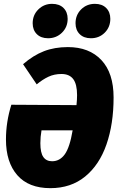

<svg xmlns="http://www.w3.org/2000/svg" viewBox="-20 -960 613 999"><path d="M571 -453Q571 -315 534 -208.5Q497 -102 423 -41.5Q349 19 242 19Q129 19 70 -48.5Q11 -116 11 -234Q11 -325 39 -415L378 -413Q381 -442 381 -465Q381 -522 361 -548.5Q341 -575 300 -575Q262 -575 231.5 -560.5Q201 -546 171 -521L100 -626Q153 -672 208.5 -693.5Q264 -715 333 -715Q444 -715 507.5 -647.5Q571 -580 571 -453ZM358 -282H196Q190 -248 190 -215Q190 -165 205.5 -143Q221 -121 251 -121Q291 -121 317 -157Q343 -193 358 -282ZM150 -839Q150 -882 179.5 -911Q209 -940 251 -940Q289 -940 310.5 -918.5Q332 -897 332 -862Q332 -819 302.5 -790Q273 -761 230 -761Q193 -761 171.5 -782.5Q150 -804 150 -839ZM373 -839Q373 -882 402 -911Q431 -940 474 -940Q511 -940 532.5 -918.5Q554 -897 554 -862Q554 -819 525 -790Q496 -761 453 -761Q416 -761 394.5 -782.5Q373 -804 373 -839Z"/></svg>

Font: Fira Sans Condensed Black
Style: Italic
Weight: 900
Width: 3
Italic angle: -8°
Designer: Carrois Corporate & Edenspiekermann AG
Foundry: Carrois Corporate GbR & Edenspiekermann AG
Version: Version 4.203